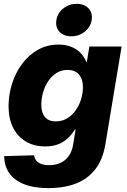

<svg xmlns="http://www.w3.org/2000/svg" viewBox="-20 -764 657 996"><path d="M232.4 211.9Q153.3 211.9 102.1 190.4Q50.8 168.9 26.4 131.6Q2 94.2 1.5 45.9L157.2 41.5Q158.7 57.1 167.7 68.6Q176.8 80.1 193.4 86.4Q210 92.8 234.4 92.8Q286.1 92.8 318.8 64.7Q351.6 36.6 359.4 -14.6L372.1 -91.8H368.2Q350.1 -63 327.9 -43.5Q305.7 -23.9 277.8 -14.2Q250 -4.4 215.3 -4.4Q156.7 -4.4 113.8 -30Q70.8 -55.7 47.6 -102.5Q24.4 -149.4 24.4 -212.9Q24.4 -272.9 42.5 -329.8Q60.5 -386.7 94.5 -432.6Q128.4 -478.5 176.5 -505.6Q224.6 -532.7 283.7 -532.7Q312 -532.7 335.4 -525.9Q358.9 -519 377 -506.8Q395 -494.6 408 -477.8Q420.9 -460.9 428.2 -441.4H430.2L443.4 -522.5H610.8L527.3 -19Q514.2 63 474.4 114Q434.6 165 372.8 188.5Q311 211.9 232.4 211.9ZM268.6 -134.3Q302.2 -134.3 328.4 -150.1Q354.5 -166 372.8 -191.9Q391.1 -217.8 400.6 -249Q410.2 -280.3 410.2 -311.5Q410.2 -354 389.4 -377.7Q368.7 -401.4 331.1 -401.4Q297.9 -401.4 272.5 -385Q247.1 -368.7 229.5 -342Q211.9 -315.4 203.1 -283.4Q194.3 -251.5 194.3 -220.2Q194.3 -178.7 213.4 -156.5Q232.4 -134.3 268.6 -134.3ZM349.6 -575.7Q310.1 -575.7 288.3 -599.6Q266.6 -623.5 272.5 -660.2Q278.3 -696.3 308.3 -720.2Q338.4 -744.1 377.9 -744.1Q417.5 -744.1 439.5 -720.2Q461.4 -696.3 455.6 -660.2Q449.7 -623.5 419.7 -599.6Q389.6 -575.7 349.6 -575.7Z"/></svg>

Font: Inter 28pt ExtraBold
Style: Italic
Weight: 800
Italic angle: -9.3988°
Designer: Rasmus Andersson
Foundry: rsms
Version: Version 4.001;git-66647c0bb